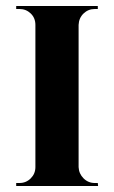

<svg xmlns="http://www.w3.org/2000/svg" viewBox="-20 -620 381 640"><path d="M242 -600V0H98V-600ZM101 -63V0H34V-10Q34 -10 39.5 -10Q45 -10 45 -10Q67 -10 82.5 -25.5Q98 -41 98 -63ZM240 -63H242Q243 -41 258.5 -25.5Q274 -10 296 -10Q296 -10 301 -10Q306 -10 306 -10L307 0H240ZM240 -537V-600H306V-590Q306 -590 301 -590Q296 -590 296 -590Q274 -590 258.5 -575Q243 -560 242 -537ZM101 -537H98Q98 -560 82.5 -575Q67 -590 45 -590Q45 -590 39.5 -590Q34 -590 34 -590V-600H101Z"/></svg>

Font: Cinzel
Style: Bold
Weight: 700
Designer: Natanael Gama
Version: Version 2.000